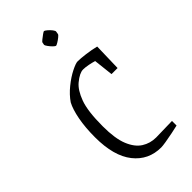

<svg xmlns="http://www.w3.org/2000/svg" viewBox="-205 -677 739 739"><g transform="rotate(-45 164.5 -308.0)"><path d="M202 10Q133 10 91 -43Q49 -96 49 -198Q49 -251 57 -293Q65 -335 78 -359Q95 -384 121.5 -405.5Q148 -427 173 -439.5Q198 -452 208 -452Q223 -452 251 -448.5Q279 -445 302 -439L299 -325H266L257 -405Q244 -409 228.5 -412Q213 -415 201 -415Q182 -415 154 -392Q131 -373 115.5 -331Q100 -289 100 -207Q100 -140 115.5 -102Q131 -64 157 -47.5Q183 -31 215 -31L303 -33V-8Q290 -5 268.5 -0.5Q247 4 228 7Q209 10 202 10ZM164 -599Q164 -601 172 -607.5Q180 -614 188.5 -620Q197 -626 199 -626Q202 -626 210.5 -619Q219 -612 225.5 -603.5Q232 -595 231 -591L229 -579Q228 -576 220 -569.5Q212 -563 203.5 -558Q195 -553 193 -553Q189 -553 181.5 -560.5Q174 -568 168 -576.5Q162 -585 162 -588Z"/></g></svg>

Font: Grenze Gotisch ExtraLight
Style: Regular
Weight: 200
Designer: Renata Polastri
Foundry: Omnibus-Type
Version: Version 1.001